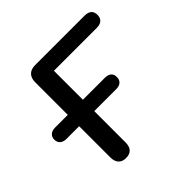

<svg xmlns="http://www.w3.org/2000/svg" viewBox="-138 -604 728 728"><g transform="rotate(-45 226.5 -239.5)"><path d="M140.6 6.9Q121.2 6.9 110.7 -4.5Q100.3 -15.9 100.3 -36.9V-204.3H32.3Q16.2 -204.3 6.9 -212.4Q-2.4 -220.4 -2.4 -235.1Q-2.4 -249.2 6.9 -257.2Q16.2 -265.3 32.3 -265.3H100.3V-440.2Q100.3 -462.5 112.2 -474.4Q124.1 -486.3 146.4 -486.3H411Q429.1 -486.3 438.6 -478.3Q448.1 -470.3 448.1 -453.8Q448.1 -437.7 438.6 -429.2Q429.1 -420.7 411 -420.7H181.3V-265.3H298.9Q315.5 -265.3 324.5 -257.7Q333.5 -250.2 333.5 -235.1Q333.5 -220.4 324.5 -212.4Q315.5 -204.3 298.9 -204.3H181.3V-36.9Q181.3 6.9 140.6 6.9Z"/></g></svg>

Font: Nunito ExtraLight
Style: Regular
Weight: 200
Designer: Vernon Adams
Foundry: Vernon Adams
Version: Version 3.602